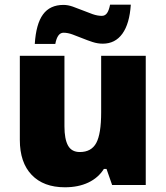

<svg xmlns="http://www.w3.org/2000/svg" viewBox="-20 -792 710 822"><path d="M460 0 436 -68.8H424.8Q400.9 -30.8 358.2 -10.5Q315.4 9.8 257.8 9.8Q166.5 9.8 115.7 -43.2Q64.9 -96.2 64.9 -192.9V-553.2H255.9V-251Q255.9 -196.8 271.2 -168.9Q286.6 -141.1 321.8 -141.1Q371.1 -141.1 392.1 -179.9Q413.1 -218.8 413.1 -311V-553.2H604V0ZM419.9 -605Q397.9 -605 375.7 -612.3Q353.5 -619.6 332 -628.4Q310.5 -637.2 290.3 -644.5Q270 -651.9 252 -651.9Q225.6 -651.9 216.8 -604H128.9Q134.3 -689.5 164.1 -730.2Q193.8 -771 252 -771Q270.5 -771 291.5 -763.7Q312.5 -756.3 334 -747.6Q355.5 -738.8 376.5 -731.4Q397.5 -724.1 416 -724.1Q430.2 -724.1 438.5 -736.3Q446.8 -748.5 451.2 -772H540Q534.7 -690.4 503.9 -647.7Q473.1 -605 419.9 -605Z"/></svg>

Font: OpenSansExtrabold
Style: Regular
Weight: 800
Foundry: Ascender Corporation
Version: Version 1.10